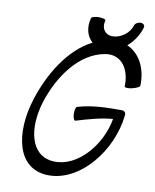

<svg xmlns="http://www.w3.org/2000/svg" viewBox="-107 -1065 960 1190"><g transform="rotate(10 373.0 -470.0)"><path d="M746 -600C750 -707 704 -798 623 -833C661 -866 691 -911 705 -960C708 -974 697 -985 680 -985C663 -985 645 -974 642 -960C626 -910 573 -872 522 -872C475 -872 448 -912 462 -960C464 -968 446 -974 421 -974C396 -974 374 -968 372 -960C355 -899 371 -844 408 -812C263 -739 161 -569 108 -401C39 -182 80 38 274 45C477 52 661 -175 684 -406C685 -420 675 -431 660 -431C569 -431 476 -431 382 -403C374 -400 369 -379 370 -356C371 -332 379 -315 387 -317C463 -340 542 -363 615 -368C586 -200 450 -40 302 -45C148 -50 115 -225 170 -399C223 -564 337 -729 498 -756C601 -773 656 -684 651 -579C651 -572 672 -570 698 -576C724 -582 746 -593 746 -600Z"/></g></svg>

Font: Nupuram Condensed Oblique
Style: Regular
Weight: 400
Width: 3
Designer: Santhosh Thottingal (santhosh.thottingal@gmail.com)
Foundry: SMC
Version: Version 1.000